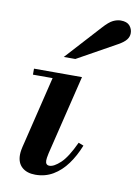

<svg xmlns="http://www.w3.org/2000/svg" viewBox="-84 -783 611 851"><g transform="rotate(10 221.5 -357.5)"><path d="M135 12Q97 12 75 -7.5Q53 -27 53 -63Q53 -73 55 -85Q57 -97 63 -120L143 -450H264L177 -92Q174 -79 173 -71Q172 -63 172 -59Q172 -38 190 -38Q210 -38 239 -65Q268 -92 300 -161L323 -152Q304 -104 277 -67Q250 -30 214.5 -9Q179 12 135 12ZM48 -423V-450H229V-423ZM169 -524 312 -681Q338 -710 356 -718.5Q374 -727 390 -727Q418 -727 430.5 -712.5Q443 -698 443 -679Q443 -663 432.5 -649.5Q422 -636 397 -622L221 -524Z"/></g></svg>

Font: Libre Bodoni Medium
Style: Italic
Weight: 500
Italic angle: -13°
Designer: Pablo Impallari, Rodrigo Fuenzalida
Foundry: Impallari Type
Version: Version 2.005;gftools[0.9.23]